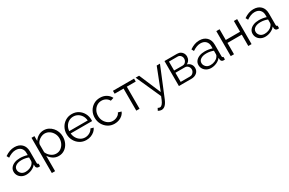

<svg xmlns="http://www.w3.org/2000/svg" viewBox="156 -1888 5213 3465"><g transform="rotate(-30 2762.5 -156.0)"><path d="M33 -150Q33 -198 61 -233.5Q89 -269 138.5 -289Q188 -309 253 -309Q291 -309 332 -302.5Q373 -296 405 -285V-329Q405 -395 366 -434Q327 -473 258 -473Q217 -473 176 -457.5Q135 -442 91 -412L65 -460Q116 -495 165 -512.5Q214 -530 265 -530Q361 -530 417 -475Q473 -420 473 -323V-82Q473 -55 498 -54V0Q476 3 467 2Q442 1 429 -14Q416 -29 415 -46L414 -84Q379 -39 323 -14.5Q267 10 209 10Q158 10 118 -11.5Q78 -33 55.5 -69.5Q33 -106 33 -150ZM382 -110Q405 -137 405 -160V-236Q336 -263 261 -263Q188 -263 143 -234Q98 -205 98 -155Q98 -112 131.5 -77Q165 -42 225 -42Q274 -42 316.5 -61Q359 -80 382 -110Z M886 10Q821 10 769.5 -24Q718 -58 688 -108V213H620V-521H681V-420Q712 -469 763.5 -499.5Q815 -530 875 -530Q929 -530 974 -507.5Q1019 -485 1052.5 -447Q1086 -409 1104 -360.5Q1122 -312 1122 -260Q1122 -187 1092.5 -125.5Q1063 -64 1009.5 -27Q956 10 886 10ZM867 -50Q924 -50 965.5 -80.5Q1007 -111 1030 -159Q1053 -207 1053 -260Q1053 -316 1027 -364Q1001 -412 957.5 -441Q914 -470 859 -470Q825 -470 787.5 -452.5Q750 -435 721.5 -405.5Q693 -376 688 -341V-181Q711 -126 760 -88Q809 -50 867 -50Z M1462 10Q1387 10 1328 -27Q1269 -64 1235 -126Q1201 -188 1201 -262Q1201 -335 1234.5 -396Q1268 -457 1327 -493.5Q1386 -530 1461 -530Q1538 -530 1596 -493Q1654 -456 1686.5 -395.5Q1719 -335 1719 -263Q1719 -247 1718 -236H1272Q1277 -180 1304 -136.5Q1331 -93 1373 -67.5Q1415 -42 1465 -42Q1516 -42 1561 -68Q1606 -94 1625 -136L1684 -120Q1668 -82 1634.5 -52.5Q1601 -23 1557 -6.5Q1513 10 1462 10ZM1270 -285H1655Q1651 -341 1624 -384.5Q1597 -428 1555 -452.5Q1513 -477 1462 -477Q1411 -477 1369 -452.5Q1327 -428 1300.5 -384.5Q1274 -341 1270 -285Z M2050 10Q1974 10 1915 -27.5Q1856 -65 1822 -126.5Q1788 -188 1788 -262Q1788 -336 1821 -396.5Q1854 -457 1913 -493.5Q1972 -530 2049 -530Q2122 -530 2177.5 -496.5Q2233 -463 2261 -406L2195 -385Q2173 -425 2133.5 -447.5Q2094 -470 2046 -470Q1993 -470 1950.5 -443Q1908 -416 1882.5 -368.5Q1857 -321 1857 -262Q1857 -203 1883 -155Q1909 -107 1952 -78.5Q1995 -50 2047 -50Q2081 -50 2113 -62Q2145 -74 2168 -94.5Q2191 -115 2199 -139L2266 -119Q2252 -82 2220 -52.5Q2188 -23 2144 -6.5Q2100 10 2050 10Z M2503 0V-460H2317V-521H2757V-460H2571V0Z M2907 218Q2874 218 2837 197L2862 149Q2883 163 2903 163Q2953 163 2996 61L3022 -4L2790 -521H2862L3053 -70L3229 -521H3297L3049 82Q3019 153 2984 185.5Q2949 218 2907 218Z M3391 0V-521H3651Q3695 -521 3725 -502.5Q3755 -484 3770.5 -454.5Q3786 -425 3786 -393Q3786 -351 3765.5 -317.5Q3745 -284 3708 -267Q3753 -255 3781 -220Q3809 -185 3809 -138Q3809 -75 3764.5 -37.5Q3720 0 3651 0ZM3456 -286H3633Q3672 -286 3696.5 -315.5Q3721 -345 3721 -382Q3721 -418 3697.5 -445Q3674 -472 3637 -472H3456ZM3456 -49H3649Q3689 -49 3716 -78.5Q3743 -108 3743 -144Q3743 -183 3717 -211Q3691 -239 3653 -239H3456Z M3885 -150Q3885 -198 3913 -233.5Q3941 -269 3990.5 -289Q4040 -309 4105 -309Q4143 -309 4184 -302.5Q4225 -296 4257 -285V-329Q4257 -395 4218 -434Q4179 -473 4110 -473Q4069 -473 4028 -457.5Q3987 -442 3943 -412L3917 -460Q3968 -495 4017 -512.5Q4066 -530 4117 -530Q4213 -530 4269 -475Q4325 -420 4325 -323V-82Q4325 -55 4350 -54V0Q4328 3 4319 2Q4294 1 4281 -14Q4268 -29 4267 -46L4266 -84Q4231 -39 4175 -14.5Q4119 10 4061 10Q4010 10 3970 -11.5Q3930 -33 3907.5 -69.5Q3885 -106 3885 -150ZM4234 -110Q4257 -137 4257 -160V-236Q4188 -263 4113 -263Q4040 -263 3995 -234Q3950 -205 3950 -155Q3950 -112 3983.5 -77Q4017 -42 4077 -42Q4126 -42 4168.5 -61Q4211 -80 4234 -110Z M4471 0V-521H4539V-297H4837V-521H4905V0H4837V-236H4539V0Z M5013 -150Q5013 -198 5041 -233.5Q5069 -269 5118.5 -289Q5168 -309 5233 -309Q5271 -309 5312 -302.5Q5353 -296 5385 -285V-329Q5385 -395 5346 -434Q5307 -473 5238 -473Q5197 -473 5156 -457.5Q5115 -442 5071 -412L5045 -460Q5096 -495 5145 -512.5Q5194 -530 5245 -530Q5341 -530 5397 -475Q5453 -420 5453 -323V-82Q5453 -55 5478 -54V0Q5456 3 5447 2Q5422 1 5409 -14Q5396 -29 5395 -46L5394 -84Q5359 -39 5303 -14.5Q5247 10 5189 10Q5138 10 5098 -11.5Q5058 -33 5035.5 -69.5Q5013 -106 5013 -150ZM5362 -110Q5385 -137 5385 -160V-236Q5316 -263 5241 -263Q5168 -263 5123 -234Q5078 -205 5078 -155Q5078 -112 5111.5 -77Q5145 -42 5205 -42Q5254 -42 5296.5 -61Q5339 -80 5362 -110Z"/></g></svg>

Font: Raleway
Style: Regular
Weight: 400
Designer: Matt McInerney, Pablo Impallari, Rodrigo Fuenzalida
Foundry: Matt McInerney, Pablo Impallari, Rodrigo Fuenzalida
Version: Version 4.101;RELEASE